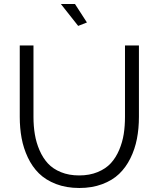

<svg xmlns="http://www.w3.org/2000/svg" viewBox="-20 -938 795 963"><path d="M285.2 -918H356L416 -825.2L372.1 -808.1ZM377.9 4.9Q312.5 4.9 260.7 -15.1Q209 -35.2 175.3 -68.4Q141.6 -101.6 119.6 -148.2Q97.7 -194.8 88.4 -245.1Q79.1 -295.4 79.1 -352.1V-710H147.9V-352.1Q147.9 -305.2 154.8 -264.2Q161.6 -223.1 178.2 -184.6Q194.8 -146 220.2 -118.4Q245.6 -90.8 285.6 -74.5Q325.7 -58.1 377 -58.1Q429.2 -58.1 470 -75Q510.7 -91.8 536.1 -119.6Q561.5 -147.5 577.9 -186.3Q594.2 -225.1 600.6 -265.6Q606.9 -306.2 606.9 -352.1V-710H676.8V-352.1Q676.8 -293 666.7 -241.5Q656.7 -189.9 634 -144Q611.3 -98.1 577.4 -65.7Q543.5 -33.2 492.4 -14.2Q441.4 4.9 377.9 4.9Z"/></svg>

Font: Rawline
Style: Regular
Weight: 400
Designer: Matt McInerney, Pablo Impallari, Rodrigo Fuenzalida
Foundry: Matt McInerney, Pablo Impallari, Rodrigo Fuenzalida
Version: Version 4.020;PS 004.020;hotconv 1.0.88;makeotf.lib2.5.64775